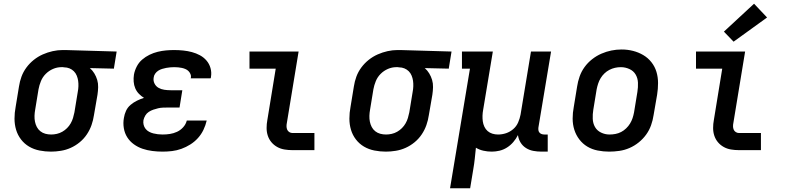

<svg xmlns="http://www.w3.org/2000/svg" viewBox="-20 -807 4240 1032"><path d="M254 8Q223 8 192.5 2Q162 -4 136.5 -19Q111 -34 93 -57.5Q75 -81 66.5 -109.5Q58 -138 58 -169.5Q58 -201 64 -232L82 -342Q86 -369 95.5 -395Q105 -421 122 -444Q139 -467 161.5 -485Q184 -503 210 -514.5Q236 -526 263 -532Q290 -538 316 -538Q320 -538 324.5 -538Q329 -538 333 -538L607 -530L592 -438L463 -441Q477 -429 487 -412.5Q497 -396 502.5 -377.5Q508 -359 507.5 -338.5Q507 -318 504 -298L485 -188Q481 -161 472 -135Q463 -109 447 -85Q431 -61 408.5 -42.5Q386 -24 360.5 -12.5Q335 -1 307.5 3.5Q280 8 254 8ZM255 -84Q270 -84 285.5 -87.5Q301 -91 315 -99Q329 -107 340.5 -118.5Q352 -130 360 -144Q368 -158 372.5 -173Q377 -188 380 -203L398 -313Q401 -328 401.5 -343.5Q402 -359 400 -373Q398 -387 392.5 -400.5Q387 -414 377 -424Q367 -434 353.5 -439.5Q340 -445 325 -445L318 -446Q316 -446 314 -446Q312 -446 310 -446Q287 -446 265 -436.5Q243 -427 226 -410Q209 -393 200 -371Q191 -349 187 -327L169 -217Q166 -201 165.5 -184.5Q165 -168 168 -153Q171 -138 178 -124.5Q185 -111 197 -101.5Q209 -92 224 -88Q239 -84 255 -84Z M854 8Q826 8 798.5 4.5Q771 1 746 -7.5Q721 -16 699.5 -31.5Q678 -47 664 -69Q650 -91 645.5 -118.5Q641 -146 646 -173Q649 -193 657.5 -211.5Q666 -230 682 -243.5Q698 -257 716.5 -266Q735 -275 754 -281Q739 -290 726.5 -303Q714 -316 707 -332.5Q700 -349 698.5 -368Q697 -387 700 -406Q704 -428 715 -449.5Q726 -471 744 -486.5Q762 -502 783.5 -512.5Q805 -523 827.5 -528.5Q850 -534 872 -536Q894 -538 916 -538Q941 -538 965 -535.5Q989 -533 1011.5 -527Q1034 -521 1054.5 -510Q1075 -499 1090 -481.5Q1105 -464 1111.5 -441Q1118 -418 1114 -394Q1114 -392 1113.5 -390Q1113 -388 1112 -386H1005Q1005 -387 1005.5 -387.5Q1006 -388 1006 -389Q1008 -399 1004 -408.5Q1000 -418 993 -425Q986 -432 976.5 -436Q967 -440 957.5 -442Q948 -444 937.5 -445Q927 -446 916 -446Q906 -446 895 -445Q884 -444 873 -442Q862 -440 851 -436.5Q840 -433 830.5 -427Q821 -421 814 -411Q807 -401 806 -390Q803 -373 810.5 -358Q818 -343 832 -335Q846 -327 863 -324.5Q880 -322 897 -322H960L945 -229H882Q869 -229 856 -228.5Q843 -228 830 -225Q817 -222 804 -217.5Q791 -213 779.5 -205.5Q768 -198 761 -186Q754 -174 751 -161Q749 -148 752 -136Q755 -124 762.5 -114.5Q770 -105 781 -99Q792 -93 804 -90Q816 -87 828.5 -85.5Q841 -84 854 -84Q874 -84 893.5 -87Q913 -90 931.5 -98.5Q950 -107 964.5 -123Q979 -139 984 -159H1091Q1085 -133 1073.5 -109Q1062 -85 1044 -65Q1026 -45 1003 -30.5Q980 -16 955 -7Q930 2 904.5 5Q879 8 854 8Z M1552 0Q1530 0 1509 -3.5Q1488 -7 1470 -17Q1452 -27 1439 -42.5Q1426 -58 1419.5 -77.5Q1413 -97 1413 -119Q1413 -141 1417 -162L1462 -438H1321V-530H1585L1522 -147Q1520 -138 1520 -128.5Q1520 -119 1523.5 -110.5Q1527 -102 1535 -97Q1543 -92 1552 -92H1670V0Z M2054 8Q2023 8 1992.5 2Q1962 -4 1936.5 -19Q1911 -34 1893 -57.5Q1875 -81 1866.5 -109.5Q1858 -138 1858 -169.5Q1858 -201 1864 -232L1882 -342Q1886 -369 1895.5 -395Q1905 -421 1922 -444Q1939 -467 1961.5 -485Q1984 -503 2010 -514.5Q2036 -526 2063 -532Q2090 -538 2116 -538Q2120 -538 2124.5 -538Q2129 -538 2133 -538L2407 -530L2392 -438L2263 -441Q2277 -429 2287 -412.5Q2297 -396 2302.5 -377.5Q2308 -359 2307.5 -338.5Q2307 -318 2304 -298L2285 -188Q2281 -161 2272 -135Q2263 -109 2247 -85Q2231 -61 2208.5 -42.5Q2186 -24 2160.5 -12.5Q2135 -1 2107.5 3.5Q2080 8 2054 8ZM2055 -84Q2070 -84 2085.5 -87.5Q2101 -91 2115 -99Q2129 -107 2140.5 -118.5Q2152 -130 2160 -144Q2168 -158 2172.5 -173Q2177 -188 2180 -203L2198 -313Q2201 -328 2201.5 -343.5Q2202 -359 2200 -373Q2198 -387 2192.5 -400.5Q2187 -414 2177 -424Q2167 -434 2153.5 -439.5Q2140 -445 2125 -445L2118 -446Q2116 -446 2114 -446Q2112 -446 2110 -446Q2087 -446 2065 -436.5Q2043 -427 2026 -410Q2009 -393 2000 -371Q1991 -349 1987 -327L1969 -217Q1966 -201 1965.5 -184.5Q1965 -168 1968 -153Q1971 -138 1978 -124.5Q1985 -111 1997 -101.5Q2009 -92 2024 -88Q2039 -84 2055 -84Z M2399 205 2506 -438H2463V-530H2629L2577 -217Q2574 -201 2573.5 -185.5Q2573 -170 2575 -155Q2577 -140 2583.5 -126Q2590 -112 2601 -102.5Q2612 -93 2626.5 -88.5Q2641 -84 2657 -84Q2679 -84 2700 -91Q2721 -98 2738.5 -113Q2756 -128 2765 -149Q2774 -170 2778 -191L2834 -530H2942L2874 -122Q2873 -114 2874 -107Q2875 -100 2879.5 -94.5Q2884 -89 2891 -86.5Q2898 -84 2906 -84H2924V8H2891Q2868 8 2846.5 4Q2825 0 2807 -11.5Q2789 -23 2778 -41Q2767 -59 2764 -81Q2754 -61 2739 -43.5Q2724 -26 2705 -14Q2686 -2 2665 3Q2644 8 2623 8Q2600 8 2578 3Q2556 -2 2538 -13Q2535 16 2532 45Q2529 74 2524 102L2507 205Z M3254 8Q3223 8 3192.5 2Q3162 -4 3137 -19Q3112 -34 3094 -57.5Q3076 -81 3067 -109.5Q3058 -138 3058 -169.5Q3058 -201 3064 -232L3082 -342Q3086 -369 3095.5 -396Q3105 -423 3122 -446.5Q3139 -470 3162.5 -488.5Q3186 -507 3212.5 -518.5Q3239 -530 3266 -535.5Q3293 -541 3321 -541Q3353 -541 3382.5 -533.5Q3412 -526 3437.5 -511Q3463 -496 3481.5 -472.5Q3500 -449 3508.5 -420.5Q3517 -392 3517 -360.5Q3517 -329 3512 -298L3493 -188Q3489 -161 3479.5 -134Q3470 -107 3453 -83.5Q3436 -60 3413 -41.5Q3390 -23 3363.5 -11.5Q3337 0 3309 4Q3281 8 3254 8ZM3256 -84Q3272 -84 3288 -87Q3304 -90 3318.5 -97.5Q3333 -105 3345.5 -117Q3358 -129 3366.5 -143Q3375 -157 3380 -172Q3385 -187 3388 -203L3406 -313Q3410 -338 3409 -362.5Q3408 -387 3396.5 -406.5Q3385 -426 3363 -436Q3341 -446 3317 -446Q3301 -446 3285.5 -442.5Q3270 -439 3255.5 -431.5Q3241 -424 3229 -412.5Q3217 -401 3208.5 -387Q3200 -373 3195 -357.5Q3190 -342 3187 -327L3169 -217Q3165 -193 3166 -168.5Q3167 -144 3178 -124.5Q3189 -105 3210.5 -94.5Q3232 -84 3256 -84Q3256 -84 3256 -84Q3256 -84 3256 -84Z M3952 0Q3930 0 3909 -3.5Q3888 -7 3870 -17Q3852 -27 3839 -42.5Q3826 -58 3819.5 -77.5Q3813 -97 3813 -119Q3813 -141 3817 -162L3862 -438H3721V-530H3985L3922 -147Q3920 -138 3920 -128.5Q3920 -119 3923.5 -110.5Q3927 -102 3935 -97Q3943 -92 3952 -92H4070V0ZM3923 -583 3871 -637 4033 -787 4103 -713Z"/></svg>

Font: Iosevka Curly Slab SmBdExObl
Style: Regular
Weight: 600
Width: 7
Italic angle: -9°
Monospace: yes
Designer: Belleve Invis
Foundry: Belleve Invis
Version: Version 11.1.0; ttfautohint (v1.8.3)